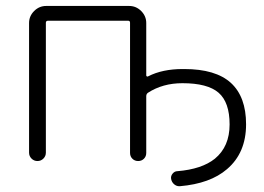

<svg xmlns="http://www.w3.org/2000/svg" viewBox="-20 -565 892 648"><path d="M416 -544.9Q439.5 -544.9 456.5 -527.8Q473.6 -510.7 473.6 -487.3V-310.5Q473.6 -308.6 475.6 -307.1Q477.5 -305.7 480.5 -307.6Q528.3 -332 596.7 -332Q598.6 -332 601.6 -332Q708 -332 759.3 -285.2Q810.5 -238.3 810.5 -145.5Q810.5 -48.8 746.1 5.9Q689.5 54.7 586.9 63.5Q585.9 63.5 585 63.5Q575.2 63.5 567.4 56.6Q559.6 49.8 557.6 39.1Q555.7 29.3 562.5 21Q569.3 12.7 579.1 12.7Q661.1 5.9 705.1 -29.3Q754.9 -70.3 754.9 -145Q754.9 -219.7 717.8 -252Q680.7 -284.2 595.7 -284.2Q529.3 -284.2 479.5 -252Q473.6 -248 473.6 -240.2V-48.8Q473.6 -37.1 465.8 -29.3Q458 -21.5 446.3 -21.5Q434.6 -21.5 426.8 -29.3Q418.9 -37.1 418.9 -48.8V-488.3Q418.9 -495.1 412.1 -495.1H142.6Q134.8 -495.1 134.8 -488.3V-49.8Q134.8 -38.1 126.5 -29.8Q118.2 -21.5 106.4 -21.5Q94.7 -21.5 86.4 -29.8Q78.1 -38.1 78.1 -49.8V-487.3Q78.1 -510.7 95.2 -527.8Q112.3 -544.9 135.7 -544.9Z"/></svg>

Font: Gen Jyuu Gothic Light
Style: Regular
Weight: 200
Designer: [Source Han Sans]
Ryoko NISHIZUKA  (kana & ideographs); Paul D. Hunt (Latin, Greek & Cyrillic); Wenlong ZHANG  (bopomofo
Version: Version 1.002.20150607